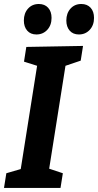

<svg xmlns="http://www.w3.org/2000/svg" viewBox="-21 -932 486 952"><path d="M379.2 -631.3 289.2 -600.9 306.1 -621.2 220.1 -78.3 211.7 -99.3 290.6 -73 279 0H-1.2L10.4 -73L98.6 -98.6L79.4 -78.3L165.3 -620.5L180.9 -600.2L98 -626.3L109.5 -699.3L390.7 -704.3ZM159.5 -761.1Q130.4 -761.1 113.8 -780.2Q97.3 -799.3 97.3 -830.4Q97.3 -866.2 117.9 -889.2Q138.5 -912.2 171.6 -912.2Q200.7 -912.2 217.6 -893.6Q234.6 -875 234.6 -843.2Q234.6 -807 213.3 -784Q192 -761.1 159.5 -761.1ZM370.1 -761.1Q341 -761.1 324.4 -780.2Q307.9 -799.3 307.9 -830.4Q307.9 -866.2 328.5 -889.2Q349.1 -912.2 382.2 -912.2Q411.3 -912.2 428.3 -893.6Q445.2 -875 445.2 -843.2Q445.2 -807 423.9 -784Q402.6 -761.1 370.1 -761.1Z"/></svg>

Font: Bitter Thin
Style: Italic
Weight: 100
Italic angle: -9°
Designer: Sol Matas, and Bitter project Authors
Foundry: Sol Matas
Version: Version 2.002